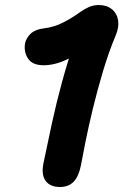

<svg xmlns="http://www.w3.org/2000/svg" viewBox="-20 -734 492 765"><path d="M302 -73Q293 -30 273 -9.5Q253 11 219 11Q180 11 162 -13Q144 -37 153 -83Q169 -161 187 -243.5Q205 -326 227 -406.5Q249 -487 274 -560L300 -529Q276 -511 250 -498.5Q224 -486 200 -480Q176 -474 154 -474Q109 -474 91.5 -501Q74 -528 80 -562Q85 -584 103 -600.5Q121 -617 155 -621Q196 -626 232 -644.5Q268 -663 301 -687Q318 -699 335.5 -706.5Q353 -714 374 -714Q405 -714 425.5 -697.5Q446 -681 450.5 -653.5Q455 -626 441 -593Q413 -526 390.5 -450.5Q368 -375 350.5 -303Q333 -231 321 -171Q309 -111 302 -73Z"/></svg>

Font: Shantell Sans
Style: Bold Italic
Weight: 700
Italic angle: -11°
Designer: Stephen Nixon, Anya Danilova, Shantell Martin
Foundry: Arrow Type
Version: Version 1.011;[c5ecc13dd]